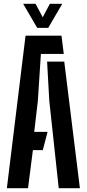

<svg xmlns="http://www.w3.org/2000/svg" viewBox="-20 -987 455 1007"><path d="M16 0 114 -800H302.5L314.5 -704H194.5L178.5 -457.5L159.5 -295.5H229.5L204.5 -199.5H152.5L127 0ZM288 0 238.5 -458.5 227 -664H317L399 0ZM175 -841 101.5 -967H166.5L204 -896.5L241.5 -967H306.5L233 -841Z"/></svg>

Font: Big Shoulders Stencil Display
Style: Bold
Weight: 700
Designer: Patric King
Foundry: XO Type Co
Version: Version 1.000